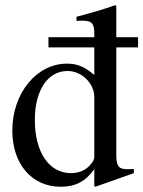

<svg xmlns="http://www.w3.org/2000/svg" viewBox="-20 -703 547 733"><path d="M340 -102C340 -95 334 -84 325 -74C307 -53 282 -42 251 -42C167 -42 113 -122 113 -245C113 -358 162 -432 238 -432C292 -432 340 -385 340 -332ZM507 -522V-561H424V-681L419 -683C371 -666 336 -656 272 -639V-623C280 -624 286 -624 294 -624C331 -624 340 -614 340 -573V-561H165V-522H340V-417C302 -449 275 -460 235 -460C120 -460 27 -347 27 -205C27 -77 101 10 212 10C268 10 306 -10 340 -57V7L344 10L491 -42V-58C474 -57 473 -57 468 -57C432 -57 424 -68 424 -114V-522Z"/></svg>

Font: XITS Math
Style: Regular
Weight: 400
Designer: MicroPress Inc., with final additions and corrections provided by Coen Hoffman, Elsevier (retired)
Version: Version 1.302